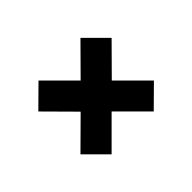

<svg xmlns="http://www.w3.org/2000/svg" viewBox="-90 -673 767 767"><g transform="rotate(-45 294.0 -289.5)"><path d="M173 -81 85 -169 206 -289 87 -409 175 -496 294 -377 414 -498 502 -410 382 -289 501 -170 413 -83 294 -202Z"/></g></svg>

Font: DM Sans Black
Style: Regular
Weight: 900
Designer: Colophon Foundry, Jonny Pinhorn
Foundry: Colophon Foundry
Version: Version 4.004; ttfautohint (v1.8.4.7-5d5b)